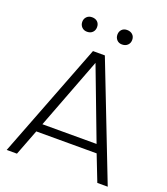

<svg xmlns="http://www.w3.org/2000/svg" viewBox="-158 -999 965 1109"><g transform="rotate(20 324.5 -444.5)"><path d="M14 0 287 -707H360L635 0H571L509 -159H138L77 0ZM157 -210H490L324 -648ZM431 -800Q411 -800 399 -813Q387 -826 387 -845Q387 -864 399 -876.5Q411 -889 431 -889Q452 -889 465 -877Q478 -865 478 -845Q478 -825 465 -812.5Q452 -800 431 -800ZM216 -800Q196 -800 183.5 -813Q171 -826 171 -845Q171 -864 183.5 -876.5Q196 -889 216 -889Q237 -889 249.5 -877Q262 -865 262 -845Q262 -825 249.5 -812.5Q237 -800 216 -800Z"/></g></svg>

Font: Onest ExtraLight
Style: Regular
Weight: 250
Designer: Dmitri Voloshin, Andrey Kudryavtsev
Foundry: Dmitri Voloshin, Andrey Kudryavtsev
Version: Version 1.000;gftools[0.9.33]